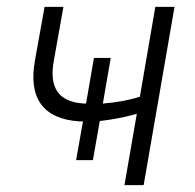

<svg xmlns="http://www.w3.org/2000/svg" viewBox="-20 -540 568 560"><path d="M211 -186H222L202 -73H251L271 -187C307 -191 344 -198 379 -208L343 0H399L489 -520H433L388 -258C354 -247 317 -241 280 -238L303 -371H254L231 -238H225C149 -243 123 -285 137 -363L165 -520H110L82 -364C62 -255 105 -193 211 -186Z"/></svg>

Font: Fixel Text 20240404 Light
Style: Italic
Weight: 300
Width: 4
Italic angle: -10°
Designer: AlfaBravo + MacPaw
Foundry: Kyrylo Tkachov, Marchela Mozhyna, Serhii Makarenko, Maria Weinstein, Zakhar Kryvoshyya
Version: Version 1.211;Glyphs 3.2 (3225)